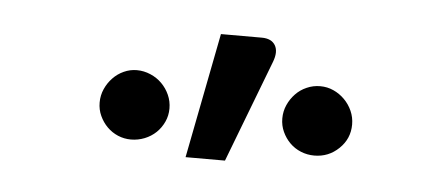

<svg xmlns="http://www.w3.org/2000/svg" viewBox="-28 -750 550 249"><g transform="rotate(5 247.0 -625.5)"><path d="M219.7 -543.5 251.5 -706.5H304.7Q317.4 -706.5 322.3 -698.2Q327.1 -689.9 321.8 -676.3L271 -543.5ZM431.2 -604.5Q431.2 -585.9 417.7 -573Q404.3 -560.1 385.7 -560.1Q376.5 -560.1 368.2 -563.5Q359.9 -566.9 353.8 -573Q347.7 -579.1 344 -587.2Q340.3 -595.2 340.3 -604.5Q340.3 -613.8 344 -622.1Q347.7 -630.4 353.8 -636.7Q359.9 -643.1 368.2 -646.7Q376.5 -650.4 385.7 -650.4Q395 -650.4 403.1 -646.7Q411.1 -643.1 417.5 -636.7Q423.8 -630.4 427.5 -622.1Q431.2 -613.8 431.2 -604.5ZM193.4 -604.5Q193.4 -595.2 189.7 -587.2Q186 -579.1 179.7 -573Q173.3 -566.9 164.8 -563.5Q156.2 -560.1 147 -560.1Q138.2 -560.1 130.1 -563.5Q122.1 -566.9 116 -573Q109.9 -579.1 106.2 -587.2Q102.5 -595.2 102.5 -604.5Q102.5 -613.8 106.2 -622.1Q109.9 -630.4 116 -636.7Q122.1 -643.1 130.1 -646.7Q138.2 -650.4 147 -650.4Q156.2 -650.4 164.8 -646.7Q173.3 -643.1 179.7 -636.7Q186 -630.4 189.7 -622.1Q193.4 -613.8 193.4 -604.5Z"/></g></svg>

Font: Carlito
Style: Regular
Weight: 400
Designer: Lukasz Dziedzic
Foundry: tyPoland Lukasz Dziedzic
Version: Version 1.103; Beta1; all basic design good, some composites